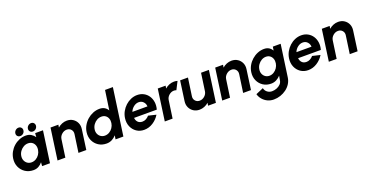

<svg xmlns="http://www.w3.org/2000/svg" viewBox="-37 -1688 5572 2876"><g transform="rotate(-20 2748.5 -250.0)"><path d="M435.5 -500H560.5L490 0H364.5L369 -60Q343.5 -27 307.2 -7Q271 13 226 13Q152 13 96.2 -23.2Q40.5 -59.5 13 -120.5Q-14.5 -181.5 -4 -255.5Q3.5 -309 29.8 -356Q56 -403 96.2 -438.5Q136.5 -474 186 -494Q235.5 -514 289 -514Q338 -514 373.2 -492.2Q408.5 -470.5 431 -437.5ZM237 -107Q275 -107 307.8 -126.2Q340.5 -145.5 362.5 -178Q384.5 -210.5 390.5 -250Q397 -290 385 -322.5Q373 -355 346.5 -374Q320 -393 282 -393Q244 -393 210 -373.8Q176 -354.5 152.5 -322Q129 -289.5 123 -250Q117 -210 130.5 -177.8Q144 -145.5 172 -126.2Q200 -107 237 -107ZM213 -534.5Q185.5 -534.5 168.8 -552.8Q152 -571 155.5 -598.5Q159 -625 180 -643.8Q201 -662.5 228.5 -662.5Q255.5 -662.5 271.8 -643.8Q288 -625 284.5 -598.5Q281.5 -571 260.5 -552.8Q239.5 -534.5 213 -534.5ZM413 -534.5Q385.5 -534.5 369 -552.8Q352.5 -571 356 -598.5Q359 -625 380.2 -643.8Q401.5 -662.5 429 -662.5Q455.5 -662.5 471.8 -643.8Q488 -625 485 -598.5Q481.5 -571 460.8 -552.8Q440 -534.5 413 -534.5Z M1113 -316.5 1069 0H944L984.5 -283Q991.5 -326.5 965.8 -357Q940 -387.5 896.5 -387.5Q853.5 -387.5 818 -357Q782.5 -326.5 775.5 -283L735 0H610.5L680.5 -500H805.5L798.5 -457Q828.5 -483.5 866 -498.8Q903.5 -514 943.5 -514Q998.5 -514 1039.5 -487.2Q1080.5 -460.5 1100.8 -415.8Q1121 -371 1113 -316.5Z M1640.5 -750H1765.5L1660 0H1535L1545 -61Q1516 -28 1477 -7.5Q1438 13 1390.5 13Q1318 13 1263.2 -22.5Q1208.5 -58 1181.5 -117.8Q1154.5 -177.5 1164.5 -250Q1172 -304.5 1199.2 -352.2Q1226.5 -400 1267.8 -436Q1309 -472 1359.5 -492.5Q1410 -513 1464.5 -513Q1512 -513 1544.5 -492.8Q1577 -472.5 1595.5 -439.5ZM1406.5 -107Q1444.5 -107 1477.2 -126.2Q1510 -145.5 1532 -178Q1554 -210.5 1560 -250Q1566 -290 1554.2 -322.5Q1542.5 -355 1516 -374Q1489.5 -393 1451.5 -393Q1413.5 -393 1379.2 -373.8Q1345 -354.5 1321.8 -322Q1298.5 -289.5 1292.5 -250Q1286 -210 1299.5 -177.8Q1313 -145.5 1341.2 -126.2Q1369.5 -107 1406.5 -107Z M1990 13Q1921 13 1869.2 -22.5Q1817.5 -58 1792.2 -117.8Q1767 -177.5 1777 -250.5Q1784.5 -305 1810.8 -352.8Q1837 -400.5 1876.5 -436.8Q1916 -473 1964.2 -493.5Q2012.5 -514 2064 -514Q2122.5 -514 2168 -489Q2213.5 -464 2241.8 -421Q2270 -378 2277.5 -323Q2285 -268 2268 -207.5H1906Q1909 -167 1934.2 -139.8Q1959.5 -112.5 2005 -112Q2035.5 -111.5 2063.8 -126.5Q2092 -141.5 2114 -167.5L2237.5 -138Q2197.5 -71.5 2131.2 -29.2Q2065 13 1990 13ZM1913 -301H2153.5Q2151.5 -345 2123 -375Q2094.5 -405 2050.5 -405Q2006.5 -405 1968.5 -375.2Q1930.5 -345.5 1913 -301Z M2320 0 2390 -500H2515L2508 -457Q2538 -483.5 2575.5 -498.8Q2613 -514 2653 -514Q2681 -514 2707.5 -506L2643 -380Q2625.5 -387.5 2606 -387.5Q2563 -387.5 2527.5 -357Q2492 -326.5 2485 -283L2444.5 0Z M2702.5 -184.5 2746.5 -500H2871.5L2831 -218Q2824 -174.5 2850 -144Q2876 -113.5 2919 -113.5Q2962.5 -113.5 2997.8 -144Q3033 -174.5 3040 -218L3080 -500H3205L3135 0H3010L3017.5 -44Q2987.5 -17.5 2949.8 -2.2Q2912 13 2872 13Q2817.5 13 2776.5 -13.8Q2735.5 -40.5 2715 -85.2Q2694.5 -130 2702.5 -184.5Z M3738 -316.5 3694 0H3569L3609.5 -283Q3616.5 -326.5 3590.8 -357Q3565 -387.5 3521.5 -387.5Q3478.5 -387.5 3443 -357Q3407.5 -326.5 3400.5 -283L3360 0H3235.5L3305.5 -500H3430.5L3423.5 -457Q3453.5 -483.5 3491 -498.8Q3528.5 -514 3568.5 -514Q3623.5 -514 3664.5 -487.2Q3705.5 -460.5 3725.8 -415.8Q3746 -371 3738 -316.5Z M4224.5 -500H4349L4277 9Q4269.5 63.5 4241.5 107.8Q4213.5 152 4170.5 183.8Q4127.5 215.5 4076 232.8Q4024.5 250 3970 250Q3917.5 250 3872.2 228.8Q3827 207.5 3794.8 170.2Q3762.5 133 3749.5 85.5L3870.5 33.5Q3879 74.5 3911.5 99.5Q3944 124.5 3985.5 124.5Q4023.5 124.5 4059.8 110.8Q4096 97 4121.5 71.2Q4147 45.5 4152 9L4164 -59Q4135 -27 4096.8 -7Q4058.5 13 4012.5 13Q3941 13 3887 -22.5Q3833 -58 3806.2 -117.8Q3779.5 -177.5 3789.5 -250Q3797 -304.5 3824 -352.2Q3851 -400 3892 -436Q3933 -472 3983 -492.5Q4033 -513 4086.5 -513Q4132.5 -513 4164.2 -493.2Q4196 -473.5 4215 -441ZM4029 -107Q4066 -107 4098.5 -126.5Q4131 -146 4153 -178.5Q4175 -211 4181 -250Q4187 -289.5 4175.2 -322Q4163.5 -354.5 4137.2 -373.8Q4111 -393 4073.5 -393Q4036.5 -393 4003.2 -373.8Q3970 -354.5 3946.8 -322Q3923.5 -289.5 3917.5 -250Q3911 -210.5 3924 -178Q3937 -145.5 3964.5 -126.2Q3992 -107 4029 -107Z M4605 13Q4536 13 4484.2 -22.5Q4432.5 -58 4407.2 -117.8Q4382 -177.5 4392 -250.5Q4399.5 -305 4425.8 -352.8Q4452 -400.5 4491.5 -436.8Q4531 -473 4579.2 -493.5Q4627.5 -514 4679 -514Q4737.5 -514 4783 -489Q4828.5 -464 4856.8 -421Q4885 -378 4892.5 -323Q4900 -268 4883 -207.5H4521Q4524 -167 4549.2 -139.8Q4574.5 -112.5 4620 -112Q4650.5 -111.5 4678.8 -126.5Q4707 -141.5 4729 -167.5L4852.5 -138Q4812.5 -71.5 4746.2 -29.2Q4680 13 4605 13ZM4528 -301H4768.5Q4766.5 -345 4738 -375Q4709.5 -405 4665.5 -405Q4621.5 -405 4583.5 -375.2Q4545.5 -345.5 4528 -301Z M5437.5 -316.5 5393.5 0H5268.5L5309 -283Q5316 -326.5 5290.2 -357Q5264.5 -387.5 5221 -387.5Q5178 -387.5 5142.5 -357Q5107 -326.5 5100 -283L5059.5 0H4935L5005 -500H5130L5123 -457Q5153 -483.5 5190.5 -498.8Q5228 -514 5268 -514Q5323 -514 5364 -487.2Q5405 -460.5 5425.2 -415.8Q5445.5 -371 5437.5 -316.5Z"/></g></svg>

Font: Urbanist
Style: Bold Italic
Weight: 700
Italic angle: -8°
Designer: Corey Hu
Foundry: Corey Hu
Version: Version 1.330; ttfautohint (v1.8.4.7-5d5b)